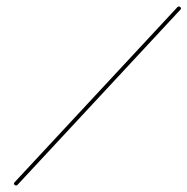

<svg xmlns="http://www.w3.org/2000/svg" viewBox="-20 -567 579 593"><path d="M528 -545Q532 -549 537 -545Q541 -541 537 -537Q411 -402 285.5 -266.5Q160 -131 34 4Q34 4 34 4Q34 4 34 4Q30 8 25 4Q21 0 25 -4Q151 -139 276.5 -274.5Q402 -410 528 -545Q528 -545 528 -545Q528 -545 528 -545Z"/></svg>

Font: FRB American Cursive Guidelines Arrows Thin
Style: Italic
Weight: 100
Italic angle: -25°
Version: Version 2.0;Modular Font Editor K font №1